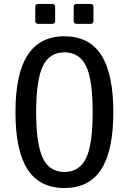

<svg xmlns="http://www.w3.org/2000/svg" viewBox="-20 -923 642 957"><path d="M170.4 -804.2Q155.8 -804.2 155.8 -818.8V-888.7Q155.8 -903.3 170.4 -903.3H240.2Q254.9 -903.3 254.9 -888.7V-818.8Q254.9 -804.2 240.2 -804.2ZM361.8 -804.2Q347.2 -804.2 347.2 -818.8V-888.7Q347.2 -903.3 361.8 -903.3H431.2Q445.8 -903.3 445.8 -888.7V-818.8Q445.8 -804.2 431.2 -804.2ZM300.8 14.2Q177.2 14.2 117.2 -79.1Q57.1 -171.9 57.1 -363.8Q57.1 -555.7 117.7 -648.4Q178.7 -742.2 300.8 -742.2Q360.8 -742.2 407.2 -719.7Q453.6 -697.3 484.9 -648.4Q544.9 -554.7 544.9 -363.8Q544.9 -173.3 484.9 -79.6Q453.6 -30.8 407.2 -8.3Q360.8 14.2 300.8 14.2ZM300.8 -65.9Q376 -65.9 409.2 -134.8Q441.9 -201.7 441.9 -363.8Q441.9 -525.9 409.2 -593.3Q376 -662.1 300.8 -662.1Q226.6 -662.1 193.4 -593.3Q160.2 -522.9 160.2 -363.8Q160.2 -205.1 193.4 -134.8Q226.6 -65.9 300.8 -65.9Z"/></svg>

Font: Vazir Code Hack
Style: Code-Hack
Weight: 400
Foundry: DejaVu fonts team - Redesigned by Saber Rastikerdar
Version: Version 1.1.2